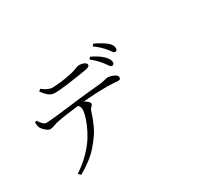

<svg xmlns="http://www.w3.org/2000/svg" viewBox="-146 -1155 1792 1564"><g transform="rotate(-30 750.0 -372.5)"><path d="M269.5 -693.4 287.1 -708Q339.8 -666 380.9 -666Q448.2 -666 558.6 -688.5Q590.8 -695.3 617.2 -706.1Q643.6 -716.8 654.3 -716.8Q683.6 -716.8 703.6 -707Q723.6 -697.3 723.6 -682.6Q723.6 -663.1 679.7 -656.2Q451.2 -618.2 378.9 -618.2Q345.7 -618.2 321.3 -636.2Q296.9 -654.3 269.5 -693.4ZM113.3 -491.2 130.9 -498Q165 -442.4 193.4 -442.4Q222.7 -442.4 305.7 -452.1Q388.7 -461.9 505.4 -475.6Q622.1 -489.3 701.2 -496.1Q743.2 -499 771.5 -506.3Q799.8 -513.7 803.7 -513.7Q833 -513.7 863.3 -500Q893.6 -486.3 893.6 -466.8Q893.6 -457 888.7 -451.7Q883.8 -446.3 869.1 -446.3Q866.2 -446.3 833 -448.7Q799.8 -451.2 772.5 -451.2Q659.2 -451.2 543 -440.4Q588.9 -415 588.9 -393.6Q588.9 -384.8 575.2 -372.6Q561.5 -360.4 557.6 -346.7Q546.9 -311.5 538.6 -289.1Q530.3 -266.6 512.2 -226.1Q494.1 -185.5 470.7 -152.8Q447.3 -120.1 414.1 -80.6Q380.9 -41 333 -3.9Q285.2 33.2 226.6 66.4L206.1 44.9Q275.4 0 331.1 -57.1Q386.7 -114.3 417.5 -164.1Q448.2 -213.9 468.8 -263.2Q489.3 -312.5 496.1 -343.3Q502.9 -374 502.9 -391.6Q502.9 -414.1 484.4 -433.6Q337.9 -417 269.5 -401.4Q259.8 -398.4 243.7 -393.1Q227.5 -387.7 216.3 -384.8Q205.1 -381.8 195.3 -381.8Q179.7 -380.9 153.8 -403.3Q127.9 -425.8 120.1 -446.3Q115.2 -458 113.3 -491.2ZM753.9 -713.9 769.5 -731.4Q841.8 -697.3 876 -661.1Q910.2 -627 909.2 -598.6Q909.2 -588.9 902.8 -582.5Q896.5 -576.2 886.7 -577.1Q879.9 -577.1 874 -583Q868.2 -588.9 858.4 -603.5Q848.6 -618.2 841.8 -627Q796.9 -681.6 753.9 -713.9ZM830.1 -793 844.7 -810.5Q909.2 -781.2 951.2 -748Q987.3 -718.8 987.3 -685.5Q987.3 -673.8 981.4 -668Q975.6 -662.1 965.8 -663.1Q958 -663.1 952.1 -669.4Q946.3 -675.8 936 -690.4Q925.8 -705.1 918.9 -712.9Q875 -762.7 830.1 -793Z"/></g></svg>

Font: Bpmf Zihi Serif Light
Style: Light
Weight: 300
Foundry: But Ko
Version: Version 1.320